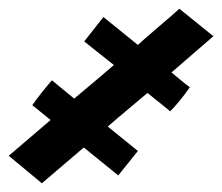

<svg xmlns="http://www.w3.org/2000/svg" viewBox="-43 -230 509 440"><path d="M-23 127 73 45 31 11Q50 -16 76 -46L127 -4Q201 -66 218 -81L150 -135L194 -191L273 -127Q288 -141 321 -169Q354 -197 368 -210L446 -147L350 -64Q356 -59 370.5 -47Q385 -35 392 -30Q369 3 347 25L295 -17Q281 -5 251 20Q221 45 204 60L273 116L228 172L149 108L53 190Z"/></svg>

Font: Coval
Style: Black
Weight: 1000
Foundry: Context Ltd
Version: Version 001.000